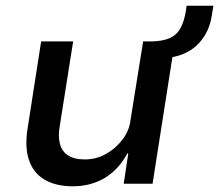

<svg xmlns="http://www.w3.org/2000/svg" viewBox="-20 -643 767 672"><path d="M235 9Q175 9 135.5 -14.5Q96 -38 81 -84Q66 -130 77 -196L124 -498H236L189 -201Q183 -167 189.5 -140.5Q196 -114 217.5 -99.5Q239 -85 277 -85Q317 -85 351.5 -104.5Q386 -124 409.5 -155.5Q433 -187 437 -224L481 -498H592L514 0H413L429 -106H426Q394 -48 345.5 -19.5Q297 9 235 9ZM561 -440 508 -478 511 -498Q551 -499 575 -510Q599 -521 612 -545Q625 -569 631 -607L633 -623H727L722 -593Q716 -549 694.5 -515.5Q673 -482 639.5 -463Q606 -444 561 -440Z"/></svg>

Font: Nunito Sans 7pt SemiBold
Style: Italic
Weight: 600
Italic angle: -9°
Designer: Vernon Adams
Foundry: Vernon Adams
Version: Version 3.101;gftools[0.9.27]